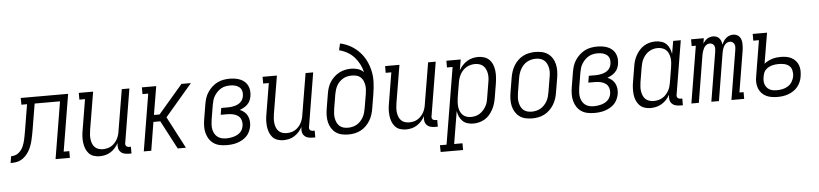

<svg xmlns="http://www.w3.org/2000/svg" viewBox="-107 -1041 6657 1561"><g transform="rotate(-5 3222.0 -260.0)"><path d="M-56 0 -47 -55Q-32 -55 -17 -59Q-2 -63 11 -72.5Q24 -82 34.5 -95.5Q45 -109 51.5 -123Q58 -137 62.5 -152Q67 -167 70.5 -182Q74 -197 76.5 -212Q79 -227 82 -242L119 -465H73L72 -520H459L382 -55H428V0H311L388 -465H181L145 -249Q141 -227 137 -206Q133 -185 127.5 -163.5Q122 -142 114 -121Q106 -100 94 -80.5Q82 -61 65.5 -44Q49 -27 29 -16.5Q9 -6 -13 -3Q-35 0 -56 0Z M671 8Q645 8 621.5 0Q598 -8 582 -26Q566 -44 557.5 -67Q549 -90 546 -115Q543 -140 544.5 -166Q546 -192 551 -218L592 -465H546V-520H663L611 -209Q608 -190 607 -171Q606 -152 608.5 -134Q611 -116 617.5 -99.5Q624 -83 636.5 -70.5Q649 -58 666.5 -52.5Q684 -47 702 -47Q719 -47 737 -51Q755 -55 770.5 -64.5Q786 -74 799 -88Q812 -102 820.5 -118Q829 -134 834 -151Q839 -168 841 -185L897 -520H959L887 -84Q885 -76 886 -69Q887 -62 891 -57Q895 -52 902 -49.5Q909 -47 916 -47H930V8H907Q888 8 870 3Q852 -2 840 -15Q828 -28 824.5 -46.5Q821 -65 825 -84V-86Q813 -65 797 -47Q781 -29 760.5 -16Q740 -3 717 2.5Q694 8 671 8Z M1031 0 1108 -465H1061V-520H1178L1139 -288H1185L1384 -520H1461L1239 -260L1375 0H1308L1186 -232H1130L1092 0Z M1709 8Q1680 8 1652.5 2.5Q1625 -3 1602.5 -18Q1580 -33 1565.5 -55.5Q1551 -78 1544 -104.5Q1537 -131 1537.5 -160Q1538 -189 1543 -218L1563 -338Q1567 -363 1575 -388Q1583 -413 1598 -435.5Q1613 -458 1633 -476.5Q1653 -495 1677 -507Q1701 -519 1726.5 -523.5Q1752 -528 1777 -528Q1800 -528 1822 -524.5Q1844 -521 1863.5 -513Q1883 -505 1899 -491Q1915 -477 1924 -458Q1933 -439 1935.5 -416.5Q1938 -394 1934 -372Q1931 -354 1923.5 -337Q1916 -320 1902.5 -306.5Q1889 -293 1872 -283.5Q1855 -274 1838 -268Q1858 -260 1874 -246.5Q1890 -233 1899.5 -214Q1909 -195 1911.5 -172.5Q1914 -150 1910 -128Q1906 -107 1896.5 -86Q1887 -65 1871.5 -49Q1856 -33 1835.5 -21.5Q1815 -10 1794 -3.5Q1773 3 1751.5 5.5Q1730 8 1709 8ZM1710 -47Q1725 -47 1739.5 -49Q1754 -51 1768.5 -55Q1783 -59 1797 -66Q1811 -73 1822.5 -84Q1834 -95 1840.5 -109Q1847 -123 1849 -137Q1853 -161 1846 -183.5Q1839 -206 1821.5 -219Q1804 -232 1781 -237Q1758 -242 1734 -242H1680L1689 -297H1743Q1757 -297 1770 -298.5Q1783 -300 1797 -303.5Q1811 -307 1824.5 -313.5Q1838 -320 1848.5 -330Q1859 -340 1865 -353Q1871 -366 1873 -379Q1877 -400 1871.5 -419.5Q1866 -439 1851.5 -451Q1837 -463 1817.5 -468Q1798 -473 1778 -473Q1759 -473 1740 -469.5Q1721 -466 1704 -456.5Q1687 -447 1672.5 -432.5Q1658 -418 1647.5 -401Q1637 -384 1631.5 -365.5Q1626 -347 1623 -329L1603 -209Q1600 -189 1599 -169Q1598 -149 1601.5 -130Q1605 -111 1614.5 -94.5Q1624 -78 1638.5 -67Q1653 -56 1671.5 -51.5Q1690 -47 1710 -47Z M2171 8Q2145 8 2121.5 0Q2098 -8 2082 -26Q2066 -44 2057.5 -67Q2049 -90 2046 -115Q2043 -140 2044.5 -166Q2046 -192 2051 -218L2092 -465H2046V-520H2163L2111 -209Q2108 -190 2107 -171Q2106 -152 2108.5 -134Q2111 -116 2117.5 -99.5Q2124 -83 2136.5 -70.5Q2149 -58 2166.5 -52.5Q2184 -47 2202 -47Q2219 -47 2237 -51Q2255 -55 2270.5 -64.5Q2286 -74 2299 -88Q2312 -102 2320.5 -118Q2329 -134 2334 -151Q2339 -168 2341 -185L2397 -520H2459L2387 -84Q2385 -76 2386 -69Q2387 -62 2391 -57Q2395 -52 2402 -49.5Q2409 -47 2416 -47H2430V8H2407Q2388 8 2370 3Q2352 -2 2340 -15Q2328 -28 2324.5 -46.5Q2321 -65 2325 -84V-86Q2313 -65 2297 -47Q2281 -29 2260.5 -16Q2240 -3 2217 2.5Q2194 8 2171 8Z M2702 8Q2673 8 2646 2Q2619 -4 2598 -19.5Q2577 -35 2563 -57.5Q2549 -80 2543 -106.5Q2537 -133 2537.5 -161Q2538 -189 2543 -218L2563 -338Q2567 -362 2574.5 -385.5Q2582 -409 2596 -431Q2610 -453 2629.5 -471Q2649 -489 2672 -501Q2695 -513 2719.5 -518Q2744 -523 2768 -523Q2798 -523 2825.5 -514Q2853 -505 2871 -485Q2863 -520 2846.5 -552Q2830 -584 2806.5 -610Q2783 -636 2751.5 -654Q2720 -672 2684 -681L2697 -735Q2743 -725 2782 -703Q2821 -681 2852 -648.5Q2883 -616 2903 -576Q2923 -536 2933 -491Q2943 -446 2941 -398Q2939 -350 2931 -302L2911 -182Q2907 -158 2899 -133.5Q2891 -109 2877 -86.5Q2863 -64 2843.5 -45Q2824 -26 2800.5 -14Q2777 -2 2751.5 3Q2726 8 2702 8ZM2702 -47Q2720 -47 2739 -51.5Q2758 -56 2774.5 -65.5Q2791 -75 2804.5 -89.5Q2818 -104 2827.5 -121Q2837 -138 2842 -155.5Q2847 -173 2850 -191L2870 -308Q2873 -327 2874 -346Q2875 -365 2871.5 -383.5Q2868 -402 2860.5 -418Q2853 -434 2839.5 -446Q2826 -458 2807.5 -462.5Q2789 -467 2769 -467Q2752 -467 2734 -463.5Q2716 -460 2699.5 -450.5Q2683 -441 2669 -427.5Q2655 -414 2646 -397.5Q2637 -381 2631.5 -363.5Q2626 -346 2623 -329L2603 -209Q2600 -189 2599 -170Q2598 -151 2601.5 -132.5Q2605 -114 2612.5 -97.5Q2620 -81 2633.5 -69Q2647 -57 2665 -52Q2683 -47 2702 -47Z M3171 8Q3145 8 3121.5 0Q3098 -8 3082 -26Q3066 -44 3057.5 -67Q3049 -90 3046 -115Q3043 -140 3044.5 -166Q3046 -192 3051 -218L3092 -465H3046V-520H3163L3111 -209Q3108 -190 3107 -171Q3106 -152 3108.5 -134Q3111 -116 3117.5 -99.5Q3124 -83 3136.5 -70.5Q3149 -58 3166.5 -52.5Q3184 -47 3202 -47Q3219 -47 3237 -51Q3255 -55 3270.5 -64.5Q3286 -74 3299 -88Q3312 -102 3320.5 -118Q3329 -134 3334 -151Q3339 -168 3341 -185L3397 -520H3459L3387 -84Q3385 -76 3386 -69Q3387 -62 3391 -57Q3395 -52 3402 -49.5Q3409 -47 3416 -47H3430V8H3407Q3388 8 3370 3Q3352 -2 3340 -15Q3328 -28 3324.5 -46.5Q3321 -65 3325 -84V-86Q3313 -65 3297 -47Q3281 -29 3260.5 -16Q3240 -3 3217 2.5Q3194 8 3171 8Z M3435 215 3434 160H3488L3592 -465H3546V-520H3663L3648 -433Q3660 -454 3677 -472.5Q3694 -491 3715 -504Q3736 -517 3759.5 -522.5Q3783 -528 3806 -528Q3832 -528 3856 -520Q3880 -512 3897 -494.5Q3914 -477 3923 -454Q3932 -431 3935 -406Q3938 -381 3936.5 -355Q3935 -329 3931 -302L3911 -182Q3907 -159 3900 -136Q3893 -113 3881 -91Q3869 -69 3852.5 -49.5Q3836 -30 3814 -17Q3792 -4 3768 2Q3744 8 3721 8Q3696 8 3673 1Q3650 -6 3633.5 -22Q3617 -38 3607.5 -59.5Q3598 -81 3594 -105L3550 160H3618V215ZM3707 -47Q3724 -47 3742.5 -51.5Q3761 -56 3777 -66Q3793 -76 3806 -90.5Q3819 -105 3828.5 -121.5Q3838 -138 3843 -156Q3848 -174 3850 -191L3870 -311Q3874 -331 3875 -350Q3876 -369 3873 -387Q3870 -405 3862.5 -421.5Q3855 -438 3842.5 -450Q3830 -462 3812 -467.5Q3794 -473 3775 -473Q3758 -473 3740.5 -469Q3723 -465 3706.5 -455.5Q3690 -446 3677 -432.5Q3664 -419 3655 -403Q3646 -387 3640.5 -370Q3635 -353 3632 -335L3612 -215Q3609 -196 3608 -176.5Q3607 -157 3609 -138Q3611 -119 3618.5 -101.5Q3626 -84 3638.5 -71.5Q3651 -59 3669 -53Q3687 -47 3707 -47Z M4202 8Q4173 8 4146 2Q4119 -4 4098 -19.5Q4077 -35 4063 -57.5Q4049 -80 4043 -106.5Q4037 -133 4037.5 -161Q4038 -189 4043 -218L4063 -338Q4067 -362 4075 -386.5Q4083 -411 4096.5 -433.5Q4110 -456 4129.5 -475Q4149 -494 4172.5 -506Q4196 -518 4221.5 -523Q4247 -528 4271 -528Q4300 -528 4327 -522Q4354 -516 4375.5 -500.5Q4397 -485 4411 -462.5Q4425 -440 4431 -413.5Q4437 -387 4436.5 -359Q4436 -331 4431 -302L4411 -182Q4407 -158 4399 -133.5Q4391 -109 4377 -86.5Q4363 -64 4343.5 -45Q4324 -26 4300.5 -14Q4277 -2 4251.5 3Q4226 8 4202 8ZM4202 -47Q4220 -47 4239 -51.5Q4258 -56 4274.5 -65.5Q4291 -75 4304.5 -89.5Q4318 -104 4327.5 -121Q4337 -138 4342 -155.5Q4347 -173 4350 -191L4370 -311Q4374 -331 4375 -350Q4376 -369 4372.5 -387.5Q4369 -406 4361 -422.5Q4353 -439 4339.5 -451Q4326 -463 4308 -468Q4290 -473 4271 -473Q4253 -473 4234.5 -468.5Q4216 -464 4199 -454.5Q4182 -445 4169 -430.5Q4156 -416 4146.5 -399Q4137 -382 4131.5 -364.5Q4126 -347 4123 -329L4103 -209Q4100 -189 4099 -170Q4098 -151 4101.5 -132.5Q4105 -114 4112.5 -97.5Q4120 -81 4133.5 -69Q4147 -57 4165 -52Q4183 -47 4202 -47Z M4709 8Q4680 8 4652.5 2.5Q4625 -3 4602.5 -18Q4580 -33 4565.5 -55.5Q4551 -78 4544 -104.5Q4537 -131 4537.5 -160Q4538 -189 4543 -218L4563 -338Q4567 -363 4575 -388Q4583 -413 4598 -435.5Q4613 -458 4633 -476.5Q4653 -495 4677 -507Q4701 -519 4726.5 -523.5Q4752 -528 4777 -528Q4800 -528 4822 -524.5Q4844 -521 4863.5 -513Q4883 -505 4899 -491Q4915 -477 4924 -458Q4933 -439 4935.5 -416.5Q4938 -394 4934 -372Q4931 -354 4923.5 -337Q4916 -320 4902.5 -306.5Q4889 -293 4872 -283.5Q4855 -274 4838 -268Q4858 -260 4874 -246.5Q4890 -233 4899.5 -214Q4909 -195 4911.5 -172.5Q4914 -150 4910 -128Q4906 -107 4896.5 -86Q4887 -65 4871.5 -49Q4856 -33 4835.5 -21.5Q4815 -10 4794 -3.5Q4773 3 4751.5 5.5Q4730 8 4709 8ZM4710 -47Q4725 -47 4739.5 -49Q4754 -51 4768.5 -55Q4783 -59 4797 -66Q4811 -73 4822.5 -84Q4834 -95 4840.5 -109Q4847 -123 4849 -137Q4853 -161 4846 -183.5Q4839 -206 4821.5 -219Q4804 -232 4781 -237Q4758 -242 4734 -242H4680L4689 -297H4743Q4757 -297 4770 -298.5Q4783 -300 4797 -303.5Q4811 -307 4824.5 -313.5Q4838 -320 4848.5 -330Q4859 -340 4865 -353Q4871 -366 4873 -379Q4877 -400 4871.5 -419.5Q4866 -439 4851.5 -451Q4837 -463 4817.5 -468Q4798 -473 4778 -473Q4759 -473 4740 -469.5Q4721 -466 4704 -456.5Q4687 -447 4672.5 -432.5Q4658 -418 4647.5 -401Q4637 -384 4631.5 -365.5Q4626 -347 4623 -329L4603 -209Q4600 -189 4599 -169Q4598 -149 4601.5 -130Q4605 -111 4614.5 -94.5Q4624 -78 4638.5 -67Q4653 -56 4671.5 -51.5Q4690 -47 4710 -47Z M5167 8Q5141 8 5117 0Q5093 -8 5076.5 -25.5Q5060 -43 5050.5 -66Q5041 -89 5038.5 -114Q5036 -139 5037 -165Q5038 -191 5043 -218L5063 -338Q5066 -361 5073 -384Q5080 -407 5092 -429Q5104 -451 5121 -470.5Q5138 -490 5159.5 -503Q5181 -516 5205 -522Q5229 -528 5252 -528Q5277 -528 5300.5 -521Q5324 -514 5340.5 -498Q5357 -482 5366 -460.5Q5375 -439 5379 -415L5397 -520H5459L5387 -84Q5385 -76 5386 -69Q5387 -62 5391 -57Q5395 -52 5402 -49.5Q5409 -47 5416 -47H5430V8H5407Q5388 8 5370 3Q5352 -2 5340 -15Q5328 -28 5324.5 -46.5Q5321 -65 5325 -84V-87Q5314 -66 5297 -47.5Q5280 -29 5258.5 -16Q5237 -3 5213.5 2.5Q5190 8 5167 8ZM5198 -47Q5215 -47 5233 -51Q5251 -55 5267.5 -64.5Q5284 -74 5296.5 -87.5Q5309 -101 5318.5 -117Q5328 -133 5333 -150Q5338 -167 5341 -185L5361 -305Q5364 -324 5365.5 -343.5Q5367 -363 5364.5 -382Q5362 -401 5355 -418.5Q5348 -436 5335 -448.5Q5322 -461 5304 -467Q5286 -473 5266 -473Q5249 -473 5231 -468.5Q5213 -464 5196.5 -454Q5180 -444 5167 -429.5Q5154 -415 5145 -398.5Q5136 -382 5131 -364Q5126 -346 5123 -329L5103 -209Q5100 -189 5099 -170Q5098 -151 5101 -133Q5104 -115 5111 -98.5Q5118 -82 5130.5 -70Q5143 -58 5161 -52.5Q5179 -47 5198 -47Z M5500 0 5577 -465H5543V-520H5647L5640 -476Q5646 -487 5655 -497Q5664 -507 5674.5 -514Q5685 -521 5697.5 -524.5Q5710 -528 5722 -528Q5737 -528 5750.5 -523Q5764 -518 5773 -507.5Q5782 -497 5787 -483.5Q5792 -470 5793 -455Q5800 -470 5808.5 -483Q5817 -496 5829 -506.5Q5841 -517 5856 -522.5Q5871 -528 5886 -528Q5901 -528 5914.5 -522.5Q5928 -517 5937 -506.5Q5946 -496 5950.5 -482.5Q5955 -469 5956 -454Q5957 -439 5956 -424Q5955 -409 5953 -394L5897 -55H5931V0H5827L5894 -404Q5896 -416 5896 -428Q5896 -440 5891 -450.5Q5886 -461 5876.5 -467Q5867 -473 5855 -473Q5845 -473 5835.5 -469Q5826 -465 5818.5 -457.5Q5811 -450 5806 -441Q5801 -432 5797.5 -422.5Q5794 -413 5792 -403.5Q5790 -394 5788 -384L5725 0H5663L5730 -404Q5732 -416 5732 -428Q5732 -440 5727.5 -450.5Q5723 -461 5713 -467Q5703 -473 5691 -473Q5681 -473 5672 -469Q5663 -465 5655.5 -457.5Q5648 -450 5643 -441Q5638 -432 5634.5 -422.5Q5631 -413 5628.5 -403.5Q5626 -394 5624 -384L5561 0Z M6203 8Q6178 8 6154 4Q6130 0 6109 -10.5Q6088 -21 6072.5 -38.5Q6057 -56 6049 -78Q6041 -100 6040 -124.5Q6039 -149 6044 -174L6092 -465H6046V-520H6163L6121 -270Q6135 -282 6152 -290.5Q6169 -299 6186.5 -304.5Q6204 -310 6222 -312Q6240 -314 6257 -314Q6280 -314 6302.5 -310Q6325 -306 6344 -296Q6363 -286 6377.5 -269.5Q6392 -253 6399.5 -232.5Q6407 -212 6407.5 -188.5Q6408 -165 6404 -142Q6401 -120 6392 -98.5Q6383 -77 6368 -58.5Q6353 -40 6333 -27Q6313 -14 6291 -6Q6269 2 6247 5Q6225 8 6203 8ZM6203 -47Q6226 -47 6249.5 -52Q6273 -57 6294 -70.5Q6315 -84 6327.5 -105.5Q6340 -127 6344 -150Q6347 -173 6342 -196Q6337 -219 6320.5 -233.5Q6304 -248 6281 -253Q6258 -258 6235 -258Q6221 -258 6207.5 -256.5Q6194 -255 6181 -251.5Q6168 -248 6154.5 -241Q6141 -234 6130.5 -224Q6120 -214 6114 -201Q6108 -188 6106 -174L6104 -165Q6101 -149 6101 -133.5Q6101 -118 6106 -103.5Q6111 -89 6121 -77.5Q6131 -66 6143.5 -59Q6156 -52 6171.5 -49.5Q6187 -47 6203 -47Z"/></g></svg>

Font: Iosevka Curly Slab Light
Style: Italic
Weight: 300
Italic angle: -9°
Monospace: yes
Designer: Belleve Invis
Foundry: Belleve Invis
Version: Version 22.1.2; ttfautohint (v1.8.4)